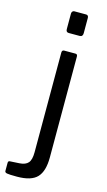

<svg xmlns="http://www.w3.org/2000/svg" viewBox="-182 -788 558 1003"><g transform="rotate(15 97.5 -286.0)"><path d="M165 -644Q165 -625 148 -625H89Q74 -625 74 -642V-726Q74 -733 78 -737.5Q82 -742 88 -742H152Q158 -742 161.5 -738Q165 -734 165 -727ZM22 170Q-21 170 -32.5 167.5Q-44 165 -44 157V113Q-44 102 -34 102L17 99Q49 97 63.5 80.5Q78 64 78 23V-516Q78 -530 90 -530H151Q162 -530 162 -517V29Q162 103 130.5 136.5Q99 170 22 170Z"/></g></svg>

Font: n
Style: Regular
Weight: 400
Designer: Pablo Impallari, Rodrigo Fuenzalida
Foundry: Impallari Type
Version: Version 1.002; ttfautohint (v1.5)